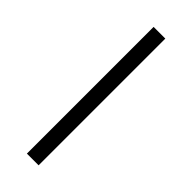

<svg xmlns="http://www.w3.org/2000/svg" viewBox="-278 -730 916 916"><g transform="rotate(45 180.5 -271.5)"><path d="M141 156V-699H220V156Z"/></g></svg>

Font: Faustina Light SemiBold
Style: Regular
Weight: 600
Version: Version 1.200